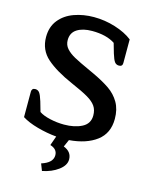

<svg xmlns="http://www.w3.org/2000/svg" viewBox="-135 -795 868 1106"><g transform="rotate(15 299.0 -242.0)"><path d="M209 184Q276 163 276 118Q276 81 233 68L253 12Q196 7 138.5 -9Q81 -25 45 -48V-200Q45 -209 50 -215Q55 -221 66 -221Q82 -221 91.5 -208.5Q101 -196 112 -160L129 -101Q152 -85 194 -75.5Q236 -66 278 -66Q341 -66 384.5 -88.5Q428 -111 428 -160Q428 -193 412.5 -215.5Q397 -238 363 -258Q329 -278 262 -307Q159 -352 103.5 -401Q48 -450 48 -527Q48 -588 81 -629Q114 -670 168.5 -689.5Q223 -709 286 -709Q351 -709 413.5 -689.5Q476 -670 517 -638V-497Q517 -476 496 -476Q480 -476 470.5 -488Q461 -500 450 -536L433 -595Q382 -629 296 -629Q241 -629 207 -607.5Q173 -586 173 -542Q173 -513 191.5 -492Q210 -471 242 -453.5Q274 -436 338 -407L364 -395Q426 -366 466 -338.5Q506 -311 529.5 -270.5Q553 -230 553 -173Q553 -87 492 -41Q431 5 329 13L310 56Q359 75 359 121Q359 156 320 185Q281 214 225 225Z"/></g></svg>

Font: Maitree SemiBold
Style: Regular
Weight: 600
Designer: CadsonDemak Team
Foundry: CadsonDemak
Version: Version 1.001